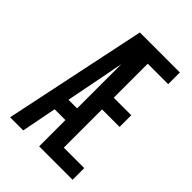

<svg xmlns="http://www.w3.org/2000/svg" viewBox="-215 -832 930 930"><g transform="rotate(45 250.0 -367.5)"><path d="M29 0 183 -735H457V-655H317V-422H437V-342H317V-80H457V0H228V-180H154L119 0ZM169 -260H228V-563Q224 -545 220.5 -526.5Q217 -508 214 -490Z"/></g></svg>

Font: Iosevka Bendy Medium
Style: Regular
Weight: 500
Monospace: yes
Designer: Belleve Invis
Foundry: Belleve Invis
Version: Version 30.1.2